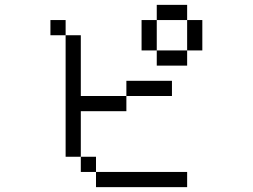

<svg xmlns="http://www.w3.org/2000/svg" viewBox="-20 -770 1040 790"><path d="M750 -687.5H625V-750H750ZM187.5 -687.5H250V-625H187.5ZM250 -625H312.5V-375H500V-312.5H312.5V-125H250ZM312.5 -125H375V-62.5H312.5ZM375 -62.5H750V0H375ZM500 -437.5H687.5V-375H500ZM562.5 -687.5H625V-562.5H562.5ZM625 -562.5H750V-500H625ZM750 -687.5H812.5V-562.5H750Z"/></svg>

Font: 寒蝉点阵体 16px
Style: Regular
Weight: 400
Designer: Designed by Warren2060
Foundry: ChillType
Version: Version 1.000